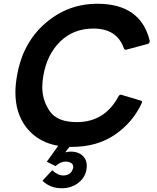

<svg xmlns="http://www.w3.org/2000/svg" viewBox="-20 -768 837 1022"><path d="M308 234Q247 234 206 194L258 138Q287 166 317 166Q358 166 369 127L370 121Q370 95 331 92Q301 92 276 116L229 93L318 -31L367 -8L327 43Q340 39 356 39Q399 39 423 64Q442 84 442 113Q442 171 396 206Q360 234 308 234ZM362 14Q201 14 120 -90Q62 -165 62 -276Q62 -319 71 -367Q101 -540 221 -644Q341 -748 498 -748Q729 -748 777 -551Q777 -537 766 -534L650 -503Q642 -503 639 -512Q602 -616 477 -616Q372 -616 301.5 -548Q231 -480 211 -367Q205 -333 205 -304Q205 -234 245 -176Q285 -118 389 -118Q537 -118 610 -254Q615 -264 624 -264L728 -233Q736 -231 736 -226L735 -220Q686 -115 591 -50.5Q496 14 362 14Z"/></svg>

Font: YamahaIndonesia935. App
Style: Bold Italic
Weight: 700
Italic angle: -10°
Designer: Dalton Maag Ltd
Foundry: Dalton Maag Ltd
Version: Version 1.002; January 01, 2024; Regular/Italic